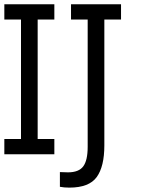

<svg xmlns="http://www.w3.org/2000/svg" viewBox="-20 -712 655 886"><path d="M0 -70.5H76.9V-621.8H0V-692.3H230.8V-621.8H153.8V-70.5H230.8V0H0ZM256.4 82.1Q273.1 83.3 293.6 83.3Q343.6 83.3 364.1 55.8Q384.6 28.2 384.6 -34.6V-621.8H307.7V-692.3H538.5V-621.8H461.5V-41Q461.5 56.4 426.3 105.1Q391 153.8 300 153.8Q275.6 153.8 256.4 150Z"/></svg>

Font: Slabo 13px
Style: Regular
Weight: 400
Designer: John Hudson
Foundry: Tiro Typeworks Ltd.
Version: Version 1.02 Build 005a